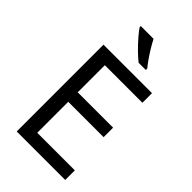

<svg xmlns="http://www.w3.org/2000/svg" viewBox="-281 -1031 1117 1117"><g transform="rotate(45 278.0 -472.0)"><path d="M97 -714H496V-635H187V-412H478V-334H187V-79H496V0H97ZM279 -944Q290 -922 306.5 -894.5Q323 -867 341.5 -840.5Q360 -814 375 -796V-784H316Q293 -802 264 -830.5Q235 -859 210.5 -887.5Q186 -916 174 -934V-944Z"/></g></svg>

Font: BC Sans
Style: Regular
Weight: 400
Designer: Monotype Design Team
Province of B.C.
Foundry: Monotype Imaging Inc.
Version: Version 2.000;GOOG;noto-source:20170915:90ef993387c0